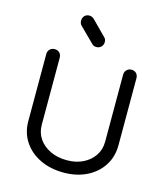

<svg xmlns="http://www.w3.org/2000/svg" viewBox="-150 -1177 1136 1308"><g transform="rotate(15 418.0 -523.5)"><path d="M422 16Q328 16 255 -19.5Q182 -55 141 -117.5Q100 -180 100 -261V-733Q100 -754 113.5 -767.5Q127 -781 148 -781Q169 -781 182 -767.5Q195 -754 195 -733V-261Q195 -205 224 -162.5Q253 -120 304.5 -95.5Q356 -71 422 -71Q486 -71 535.5 -95.5Q585 -120 613.5 -162.5Q642 -205 642 -261V-733Q642 -754 655.5 -767.5Q669 -781 689 -781Q711 -781 723.5 -767.5Q736 -754 736 -733V-261Q736 -180 696 -117.5Q656 -55 585 -19.5Q514 16 422 16ZM417 -868Q397 -868 385 -881L282 -983Q270 -996 270 -1015Q270 -1036 283 -1049.5Q296 -1063 316 -1063Q335 -1063 350 -1049L452 -946Q464 -935 464 -915Q464 -895 450.5 -881.5Q437 -868 417 -868Z"/></g></svg>

Font: Comfortaa SemiBold
Style: Regular
Weight: 600
Designer: Johan Aakerlund
Foundry: Johan Aakerlund
Version: Version 3.104; ttfautohint (v1.8.1.43-b0c9)